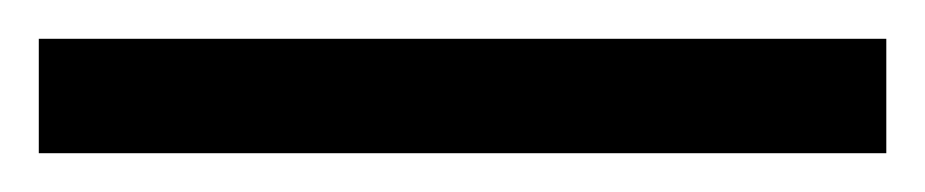

<svg xmlns="http://www.w3.org/2000/svg" viewBox="-25 63 477 99"><path d="M-5 142V83H432V142Z"/></svg>

Font: Noto Serif Khmer SemiCondensed
Style: Bold
Weight: 700
Width: 4
Designer: Danh Hong and the Monotype Design Team
Foundry: Monotype Imaging Inc.
Version: Version 2.004; ttfautohint (v1.8.4.7-5d5b)